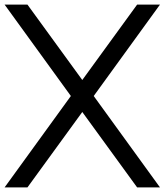

<svg xmlns="http://www.w3.org/2000/svg" viewBox="-20 -820 720 840"><path d="M340 -470 100 -800H0L290 -400L0 0H100L340 -330L580 0H680L390 -400L680 -800H580Z"/></svg>

Font: Gauge
Style: Regular
Weight: 400
Designer: Daniel Pimley
Foundry: Daniel Pimley
Version: Version 1.004;PS 001.001;hotconv 1.0.56